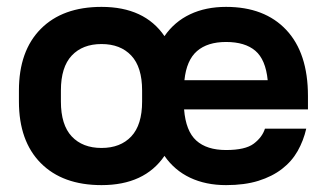

<svg xmlns="http://www.w3.org/2000/svg" viewBox="-20 -529 950 558"><path d="M637 9Q578 9 532.5 -12.5Q487 -34 458 -76Q400 9 275 9Q162 9 98.5 -55Q35 -119 35 -234V-266Q35 -381 98.5 -445Q162 -509 275 -509Q400 -509 458 -424Q487 -466 532.5 -487.5Q578 -509 637 -509Q749 -509 812 -442Q875 -375 875 -250V-211H515Q520 -148 550.5 -120.5Q581 -93 637 -93Q693 -93 717.5 -111.5Q742 -130 750 -155H870Q862 -120 845 -90Q828 -60 799.5 -38Q771 -16 731 -3.5Q691 9 637 9ZM275 -99Q330 -99 361.5 -132.5Q393 -166 393 -234V-266Q393 -334 361.5 -367.5Q330 -401 275 -401Q220 -401 188.5 -367.5Q157 -334 157 -266V-234Q157 -166 188.5 -132.5Q220 -99 275 -99ZM637 -407Q583 -407 552.5 -380.5Q522 -354 516 -296H758Q752 -356 722 -381.5Q692 -407 637 -407Z"/></svg>

Font: PT Root UI Web Bold
Style: Regular
Weight: 700
Designer: Vitaly Kuzmin
Foundry: ParaType Ltd.
Version: Version 1.000W